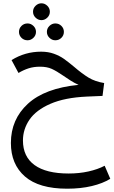

<svg xmlns="http://www.w3.org/2000/svg" viewBox="-20 -777 688 1163"><path d="M648 306Q603 334 536 350Q469 366 387 366Q216 366 131 292Q46 218 46 89Q46 -54 149 -148.5Q252 -243 456 -263Q431 -274 407.5 -289Q384 -304 364 -318Q322 -347 293 -360Q264 -373 222 -373Q184 -373 153 -363Q122 -353 92 -335L50 -413Q132 -464 229 -464Q272 -464 306.5 -451.5Q341 -439 366.5 -421Q392 -403 428 -373Q478 -330 517 -306.5Q556 -283 611 -274L601 -196L507 -192Q372 -186 285 -148Q198 -110 158.5 -52Q119 6 119 74Q119 172 189.5 223Q260 274 396 274Q460 274 516 261.5Q572 249 614 227ZM180 -706Q180 -727 195.5 -742Q211 -757 231 -757Q251 -757 266.5 -742Q282 -727 282 -706Q282 -685 266.5 -670Q251 -655 231 -655Q211 -655 195.5 -670Q180 -685 180 -706ZM95 -584Q95 -605 110 -620Q125 -635 147 -635Q167 -635 182.5 -620Q198 -605 198 -584Q198 -563 182.5 -548Q167 -533 147 -533Q125 -533 110 -548Q95 -563 95 -584ZM264 -584Q264 -605 279.5 -620Q295 -635 315 -635Q337 -635 352 -620Q367 -605 367 -584Q367 -563 352 -548Q337 -533 315 -533Q295 -533 279.5 -548Q264 -563 264 -584Z"/></svg>

Font: FiraGO
Style: Regular
Weight: 400
Designer: bBox Type
Foundry: bBox Type GmbH
Version: Version 1.001;April 20, 2020;FontCreator 12.0.0.2555 64-bit